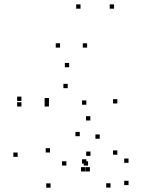

<svg xmlns="http://www.w3.org/2000/svg" viewBox="-20 -848 660 890"><path d="M79.4 -380.1V-400.1H59.4V-380.1ZM79.4 -354.2V-374.2H59.4V-354.2ZM206.8 -354.2V-374.2H186.8V-354.2ZM206.9 -373.7V-393.7H186.9V-373.7ZM293.9 -439.3V-459.3H273.9V-439.3ZM380.2 -362.5V-382.5H360.2V-362.5ZM380.2 -89.7V-109.7H360.2V-89.7ZM388.2 -80.3V-100.3H368.2V-80.3ZM492.3 21.5V1.5H472.3V21.5ZM575.8 10V-10H555.8V10ZM575.8 -93.2V-113.2H555.8V-93.2ZM523.9 -130.8V-150.8H503.9V-130.8ZM523.9 -368.4V-388.4H503.9V-368.4ZM300.5 -536.2V-556.2H280.5V-536.2ZM398.8 -289.5V-309.5H378.8V-289.5ZM61.9 -121V-141H41.9V-121ZM214.3 22V2H194.3V22ZM375.6 -53.2V-73.2H355.6V-53.2ZM396.8 -53.2V-73.2H376.8V-53.2ZM399.5 -125.5V-145.5H379.5V-125.5ZM287.6 -80.6V-100.6H267.6V-80.6ZM211.8 -141.1V-161.1H191.8V-141.1ZM349.7 -216.6V-236.6H329.7V-216.6ZM442.3 -204.8V-224.8H422.3V-204.8ZM353.2 -807.7V-827.7H333.2V-807.7ZM508.6 -807.7V-827.7H488.6V-807.7ZM383.8 -627.4V-647.4H363.8V-627.4ZM258.4 -627.4V-647.4H238.4V-627.4Z"/></svg>

Font: Monaspace Neon Dots Var
Style: Regular
Weight: 400
Designer: Riley Cran and the Lettermatic Team
Version: Version 1.100 (Monaspace Neon Dots)